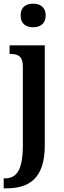

<svg xmlns="http://www.w3.org/2000/svg" viewBox="-32 -782 345 1042"><path d="M148 -634C184 -634 216 -652 216 -698C216 -745 184 -762 148 -762C110 -762 80 -745 80 -698C80 -652 110 -634 148 -634ZM-12 240H4C125 240 211 187 211 8V-536H20V-489H25C62 -489 92 -480 92 -422V5C92 144 57 186 -6 186H-12Z"/></svg>

Font: Noto Serif Myanmar Condensed SemiBold
Style: Regular
Weight: 600
Width: 3
Designer: Ben Mitchell and the Monotype Design Team
Foundry: Monotype Imaging Inc.
Version: Version 2.106